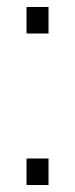

<svg xmlns="http://www.w3.org/2000/svg" viewBox="-20 -530 215 550"><path d="M56 -434V-510H119V-434ZM56 0V-76H119V0Z"/></svg>

Font: Saira Condensed Light
Style: Regular
Weight: 300
Width: 3
Designer: Hector Gatti with collaboration of the Omnibus-Type team
Foundry: Omnibus-Type
Version: Version 1.101